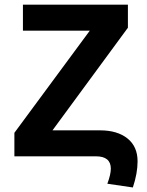

<svg xmlns="http://www.w3.org/2000/svg" viewBox="-20 -679 640 834"><path d="M42.5 0V-102.1L370.1 -545.9H79.6V-658.7H535.6V-558.6L208 -112.8H414.6Q489.7 -112.8 533.7 -77.6Q577.6 -42.5 577.6 22Q577.6 73.7 557.1 135.3L446.3 119.1Q461.4 78.6 461.4 53.7Q461.4 0 396.5 0Z"/></svg>

Font: Liberation Mono
Style: Bold
Weight: 700
Monospace: yes
Designer: Steve Matteson
Foundry: Ascender Corporation
Version: Version 2.1.5